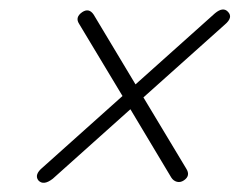

<svg xmlns="http://www.w3.org/2000/svg" viewBox="-20 -547 515 413"><path d="M62.5 -159Q53 -171.5 72 -187L243.5 -340.5L150 -496Q141 -510 157 -521Q171.5 -530.5 181.5 -515.5L271.5 -365.5L442.5 -518.5Q460 -533 470.5 -521.5Q482 -509.5 463.5 -494L288.5 -337.5L380.5 -184.5Q390.5 -169 375.5 -159Q368 -154 360.5 -156Q353 -158 348.5 -165L260.5 -312L93.5 -162.5Q73.5 -147 62.5 -159Z"/></svg>

Font: Fraunces 72pt Soft Light
Style: Italic
Weight: 300
Italic angle: -16°
Version: Version 1.000;[b76b70a41]